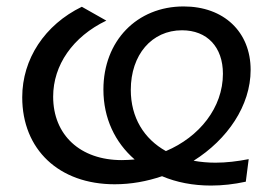

<svg xmlns="http://www.w3.org/2000/svg" viewBox="-20 -561 869 596"><path d="M581 -62C686 -128 758 -233 758 -344C758 -462 675 -541 550 -541C405 -541 301 -434 301 -283C301 -194 337 -119 398 -66C385 -65 372 -64 358 -64C229 -64 145 -142 145 -261C145 -359 206 -447 310 -497L234 -540C119 -484 49 -378 49 -259C49 -97 163 11 336 11C387 11 436 2 483 -14C528 5 579 15 635 15C670 15 706 11 743 3L752 -67C716 -60 682 -56 649 -56C626 -56 603 -58 581 -62ZM386 -282C386 -391 451 -467 545 -467C623 -467 672 -415 672 -332C672 -227 599 -136 495 -92C427 -130 386 -196 386 -282Z"/></svg>

Font: AWKNG-Font Medium
Style: Italic
Weight: 500
Italic angle: -11.3°
Designer: Awakening Church
Foundry: Awakening Church
Version: Version 1.700;PS 001.700;hotconv 1.0.88;makeotf.lib2.5.64775